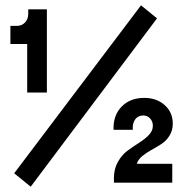

<svg xmlns="http://www.w3.org/2000/svg" viewBox="-20 -685 691 720"><path d="M95.2 15.1 33.2 -35.2 508.8 -665 568.8 -616.2ZM82 -337.9V-520H19V-587.9H43Q61.5 -587.9 73.7 -600.6Q85.9 -613.3 85.9 -632.8V-649.9H155.8V-337.9ZM407.2 -17.1Q407.2 -51.8 422.4 -78.4Q437.5 -105 459 -120.6Q480.5 -136.2 501.7 -149.7Q522.9 -163.1 538.1 -178.7Q553.2 -194.3 553.2 -212.9Q553.2 -229.5 543 -240.7Q532.7 -252 517.1 -252Q497.6 -252 486.8 -237.1Q476.1 -222.2 478 -198.2H405.8Q403.8 -252 435.8 -284.9Q467.8 -317.9 521 -317.9Q567.4 -317.9 597.7 -290.8Q627.9 -263.7 627.9 -221.2Q627.9 -195.8 615.7 -176.3Q603.5 -156.7 585 -144.8Q566.4 -132.8 547.6 -122.6Q528.8 -112.3 513.2 -99.4Q497.6 -86.4 493.2 -70.8H626V0H407.2Z"/></svg>

Font: Apfel Grotezk Mittel
Style: Regular
Weight: 500
Designer: Luigi Gorlero
Foundry: © 2023, Luigi Gorlero & Collletttivo
Version: Version 2.000;Glyphs 3.2 (3217)